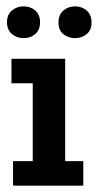

<svg xmlns="http://www.w3.org/2000/svg" viewBox="-20 -584 308 604"><path d="M21 0V-77H83V-322H16V-399H185V-77H242V0ZM54 -464Q33 -464 17.5 -477Q2 -490 2 -514Q2 -538 17.5 -551Q33 -564 54 -564Q76 -564 91 -551Q106 -538 106 -514Q106 -490 91 -477Q76 -464 54 -464ZM216 -464Q195 -464 179.5 -476.5Q164 -489 164 -513Q164 -538 179.5 -551Q195 -564 216 -564Q237 -564 252.5 -551Q268 -538 268 -513Q268 -489 252.5 -476.5Q237 -464 216 -464Z"/></svg>

Font: Rokkitt SemiBold SemiBold
Style: Regular
Weight: 600
Version: Version 3.103